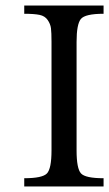

<svg xmlns="http://www.w3.org/2000/svg" viewBox="-20 -677 397 697"><path d="M167 -131V-525Q167 -559 165 -574.5Q163 -590 153 -604.5Q143 -619 123.5 -623Q104 -627 68 -627V-657H356V-627Q289 -627 273.5 -608Q258 -589 258 -525V-131Q258 -65 274 -47.5Q290 -30 356 -30V0H68V-30Q134 -30 150.5 -47.5Q167 -65 167 -131Z"/></svg>

Font: myMathFont
Style: Regular
Weight: 400
Designer: Ross Mills, John Hudson & Paul Hanslow, Tiro Typeworks Ltd; with prior portions MicroPress Inc., and Coen Hoffman. Math 
Foundry: Tiro Typeworks Ltd
Version: Version 2.13 b171